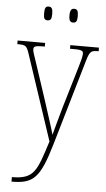

<svg xmlns="http://www.w3.org/2000/svg" viewBox="-63 -777 584 1056"><g transform="rotate(5 228.5 -248.5)"><path d="M303 -661C319 -661 326 -669 326 -698C326 -728 319 -737 303 -737C288 -737 280 -728 280 -698C280 -669 288 -661 303 -661ZM162 -661C178 -661 185 -669 185 -698C185 -728 178 -737 162 -737C146 -737 140 -728 140 -698C140 -669 146 -661 162 -661ZM42 215V240H43C164 240 199 203 254 16L388 -443C407 -509 411 -516 453 -516H457V-536H299V-516H323C369 -516 372 -508 372 -494C372 -480 365 -454 356 -424L287 -192C269 -127 254 -75 244 -36C234 -75 210 -145 186 -221L121 -418C107 -460 98 -483 98 -495C98 -511 106 -516 151 -516H160V-536H8V-516H10C58 -516 60 -512 78 -458L231 2C178 166 167 215 42 215Z"/></g></svg>

Font: Noto Serif Georgian Condensed Thin
Style: Regular
Weight: 100
Width: 3
Designer: Monotype Design Team, Akaki Razmadze
Foundry: Google LLC
Version: Version 2.003